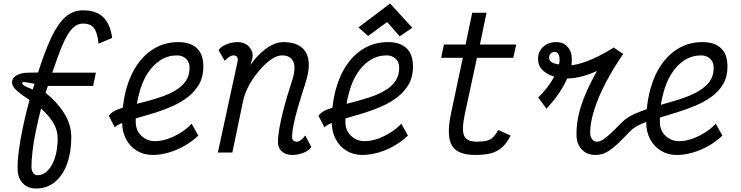

<svg xmlns="http://www.w3.org/2000/svg" viewBox="-20 -873 4240 1099"><path d="M187 206Q138 206 109 174.5Q80 143 81 91Q80 49 88 -12Q96 -73 111.5 -147Q127 -221 149 -301Q106 -328 77 -353.5Q48 -379 49 -402Q49 -427 75.5 -442Q102 -457 143 -457L198 -458Q236 -578 273 -657Q310 -736 353.5 -775Q397 -814 454 -814Q532 -814 572 -773.5Q612 -733 622 -656L544 -623Q538 -684 519 -711Q500 -738 455 -738Q421 -738 393.5 -709.5Q366 -681 339.5 -619.5Q313 -558 279 -457H529L513 -381H254Q251 -373 248 -363Q245 -353 241 -342Q307 -289 347.5 -224.5Q388 -160 388 -88Q388 -2 364 64.5Q340 131 294.5 168.5Q249 206 187 206ZM193 130Q227 130 253.5 103Q280 76 295 28Q310 -20 310 -81Q310 -129 284.5 -170.5Q259 -212 215 -252Q199 -189 186 -127Q173 -65 166.5 -11Q160 43 160 85Q161 105 170.5 117.5Q180 130 193 130ZM167 -361 178 -393Q167 -395 152 -398Q137 -401 124 -403Q111 -405 108 -400Q104 -395 112.5 -387.5Q121 -380 136.5 -373.5Q152 -367 167 -361Z M1077 -165 1115 -97Q1081 -64 1036.5 -38.5Q992 -13 944.5 0.5Q897 14 854 14Q803 14 763.5 -10Q724 -34 702 -76Q680 -116 679 -169Q650 -158 637 -144L603 -210Q615 -229 646 -243Q663 -250 683 -257Q689 -312 702 -361Q725 -445 767.5 -505.5Q810 -566 869 -599Q928 -632 1001 -632Q1070 -632 1107 -597Q1144 -562 1144 -492Q1144 -434 1120 -391.5Q1096 -349 1056 -318Q1016 -287 966.5 -265Q917 -243 865.5 -227Q814 -211 767 -198Q762 -196 757 -195Q757 -185 757 -175Q757 -126 789.5 -95.5Q822 -65 867 -65Q902 -65 940 -78Q978 -91 1014 -113.5Q1050 -136 1077 -165ZM764 -279Q785 -284 807 -290Q854 -302 900 -317.5Q946 -333 983.5 -355Q1021 -377 1043 -408.5Q1065 -440 1065 -485Q1065 -519 1044 -537.5Q1023 -556 993 -556Q942 -556 899 -529Q856 -502 824 -452Q792 -402 775 -332Q768 -307 764 -279Z M1727 -98 1762 -32Q1749 -11 1717 1.5Q1685 14 1653 14Q1616 14 1594 -5.5Q1572 -25 1571 -56Q1570 -85 1578.5 -135.5Q1587 -186 1604.5 -253Q1622 -320 1648 -399Q1676 -481 1659.5 -518.5Q1643 -556 1595 -556Q1571 -556 1543.5 -540Q1516 -524 1489 -496.5Q1462 -469 1437.5 -435.5Q1413 -402 1395.5 -365Q1378 -328 1371 -293L1310 0H1227L1339 -517Q1339 -521 1340.5 -526Q1342 -531 1341 -535Q1340 -545 1333.5 -550.5Q1327 -556 1316 -556Q1307 -556 1295.5 -549.5Q1284 -543 1266 -525L1231 -586Q1245 -607 1277 -619.5Q1309 -632 1340 -632Q1369 -632 1390 -618.5Q1411 -605 1421 -582Q1431 -559 1422 -530L1413 -501Q1456 -562 1506 -597Q1556 -632 1602 -632Q1699 -632 1732.5 -570.5Q1766 -509 1726 -390Q1704 -322 1686.5 -262.5Q1669 -203 1660 -156.5Q1651 -110 1652 -83Q1653 -74 1660 -68Q1667 -62 1678 -62Q1690 -62 1703.5 -72Q1717 -82 1727 -98Z M2277 -165 2315 -97Q2281 -64 2236.5 -38.5Q2192 -13 2144.5 0.5Q2097 14 2054 14Q2003 14 1963.5 -10Q1924 -34 1902 -76Q1880 -116 1879 -169Q1850 -158 1837 -144L1803 -210Q1815 -229 1846 -243Q1863 -250 1883 -257Q1889 -312 1902 -361Q1925 -445 1967.5 -505.5Q2010 -566 2069 -599Q2128 -632 2201 -632Q2270 -632 2307 -597Q2344 -562 2344 -492Q2344 -434 2320 -391.5Q2296 -349 2256 -318Q2216 -287 2166.5 -265Q2117 -243 2065.5 -227Q2014 -211 1967 -198Q1962 -196 1957 -195Q1957 -185 1957 -175Q1957 -126 1989.5 -95.5Q2022 -65 2067 -65Q2102 -65 2140 -78Q2178 -91 2214 -113.5Q2250 -136 2277 -165ZM1964 -279Q1985 -284 2007 -290Q2054 -302 2100 -317.5Q2146 -333 2183.5 -355Q2221 -377 2243 -408.5Q2265 -440 2265 -485Q2265 -519 2244 -537.5Q2223 -556 2193 -556Q2142 -556 2099 -529Q2056 -502 2024 -452Q1992 -402 1975 -332Q1968 -307 1964 -279ZM2268 -665 2196 -747 2087 -667 2032 -716 2213 -853 2340 -714Z M2701 14Q2597 14 2566 -41Q2535 -96 2561 -221L2629 -542H2505L2521 -618H2645L2683 -800H2765L2727 -618H2935L2918 -542H2710L2640 -217Q2622 -130 2636.5 -96Q2651 -62 2709 -62Q2746 -62 2768 -68Q2790 -74 2804 -89Q2818 -104 2832 -129L2903 -97Q2881 -54 2854.5 -30Q2828 -6 2791.5 4Q2755 14 2701 14Z M3538 -171Q3569 -203 3619 -224Q3649 -237 3682 -248Q3688 -308 3702 -361Q3725 -445 3767.5 -505.5Q3810 -566 3869 -599Q3928 -632 4001 -632Q4070 -632 4107 -597Q4144 -562 4144 -492Q4144 -434 4119.5 -392Q4095 -350 4053 -319.5Q4011 -289 3959 -267.5Q3907 -246 3852 -229Q3803 -214 3757 -200Q3757 -188 3757 -175Q3757 -126 3789.5 -95.5Q3822 -65 3867 -65Q3902 -65 3940 -78Q3978 -91 4014 -113.5Q4050 -136 4077 -165L4115 -97Q4081 -64 4036.5 -38.5Q3992 -13 3944.5 0.5Q3897 14 3854 14Q3803 14 3763.5 -10Q3724 -34 3701.5 -76Q3679 -118 3679 -173Q3679 -174 3679 -175Q3666 -170 3655 -165Q3614 -148 3592 -127Q3550 -83 3517 -51.5Q3484 -20 3454 -3Q3424 14 3389 14Q3339 14 3309 -18.5Q3279 -51 3280 -104Q3279 -157 3292 -215Q3305 -273 3332 -336Q3359 -399 3397 -467Q3352 -446 3308 -435Q3264 -424 3233 -424Q3230 -424 3227 -424Q3211 -388 3186 -349Q3153 -299 3108 -251L3061 -315Q3117 -370 3150 -430Q3151 -432 3153 -434Q3127 -442 3107 -455Q3059 -485 3060 -535Q3059 -577 3088.5 -604.5Q3118 -632 3165 -632Q3206 -632 3230.5 -603Q3255 -574 3253 -527Q3253 -514 3251 -500Q3278 -502 3312 -513Q3354 -526 3401 -549Q3448 -572 3493 -601L3547 -564Q3490 -481 3447.5 -400Q3405 -319 3381.5 -245Q3358 -171 3358 -110Q3359 -89 3369.5 -75.5Q3380 -62 3396 -62Q3412 -62 3430 -73Q3448 -84 3474 -108Q3500 -132 3538 -171ZM3763 -273 3848 -298Q3907 -315 3956 -339Q4005 -363 4035 -397.5Q4065 -432 4065 -485Q4065 -519 4044 -537.5Q4023 -556 3993 -556Q3942 -556 3899 -529Q3856 -502 3824 -452Q3792 -402 3775 -332Q3767 -304 3763 -273ZM3180 -504Q3183 -518 3183 -531Q3183 -551 3176 -563.5Q3169 -576 3155 -576Q3141 -576 3132 -567Q3123 -558 3123 -544Q3123 -518 3156 -509Q3167 -506 3180 -504Z"/></svg>

Font: Victor Mono Thin Medium
Style: Italic
Weight: 500
Italic angle: -12°
Monospace: yes
Version: Version 1.561;gftools[0.9.30]